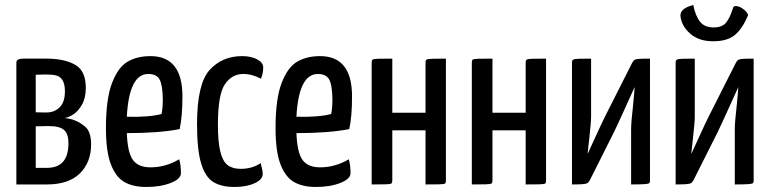

<svg xmlns="http://www.w3.org/2000/svg" viewBox="-20 -733 3066 763"><path d="M321 -384Q321 -344 306 -317.5Q291 -291 271.5 -278.5Q252 -266 237 -264Q256 -262 268 -258Q296 -249 319 -229Q342 -209 342 -159Q342 -88 297.5 -44Q253 0 166 0H45V-484Q45 -500 72 -500H165Q235 -500 278 -476Q321 -452 321 -384ZM165 -286Q196 -286 217 -306.5Q238 -327 238 -370Q238 -400 228 -415Q218 -430 202 -433.5Q186 -437 161 -437L122 -436V-287Q137 -286 165 -286ZM167 -66Q252 -66 252 -164Q252 -201 234.5 -216.5Q217 -232 173 -232L122 -231V-66Z M401 0ZM692 -100Q699 -78 699 -45Q699 -22 658.5 -6Q618 10 561 10Q510 10 475.5 -9Q441 -28 421 -79Q401 -130 401 -224Q401 -341 425.5 -404Q450 -467 488 -488.5Q526 -510 578 -510Q705 -510 705 -350Q705 -270 694 -220Q613 -204 484 -204Q487 -126 508.5 -97Q530 -68 578 -68Q638 -68 692 -100ZM484 -269Q575 -267 622 -280Q627 -303 627 -340Q626 -396 614 -417.5Q602 -439 569 -439Q493 -439 484 -269Z M763 0ZM1017 -420Q983 -439 946 -439Q902 -439 874 -398.5Q846 -358 846 -238Q846 -169 855.5 -130.5Q865 -92 884.5 -77Q904 -62 936 -62Q983 -62 1016 -85Q1024 -56 1024 -41Q1024 -20 992 -5Q960 10 912 10Q860 10 828 -9.5Q796 -29 779.5 -83Q763 -137 763 -239Q763 -400 813 -455Q863 -510 942 -510Q978 -510 1002 -497Q1026 -484 1026 -465Q1026 -442 1017 -420Z M1075 0ZM1366 -100Q1373 -78 1373 -45Q1373 -22 1332.5 -6Q1292 10 1235 10Q1184 10 1149.5 -9Q1115 -28 1095 -79Q1075 -130 1075 -224Q1075 -341 1099.5 -404Q1124 -467 1162 -488.5Q1200 -510 1252 -510Q1379 -510 1379 -350Q1379 -270 1368 -220Q1287 -204 1158 -204Q1161 -126 1182.5 -97Q1204 -68 1252 -68Q1312 -68 1366 -100ZM1158 -269Q1249 -267 1296 -280Q1301 -303 1301 -340Q1300 -396 1288 -417.5Q1276 -439 1243 -439Q1167 -439 1158 -269Z M1671 0V-215H1539V-16Q1539 -7 1535.5 -4Q1532 -1 1512 -0.5Q1492 0 1457 0V-484Q1457 -493 1460.5 -496Q1464 -499 1484 -499.5Q1504 -500 1539 -500V-285H1671V-484Q1671 -493 1675 -496Q1679 -499 1698.5 -499.5Q1718 -500 1752 -500V-16Q1752 -7 1749 -4Q1746 -1 1726 -0.5Q1706 0 1671 0Z M2069 0V-215H1937V-16Q1937 -7 1933.5 -4Q1930 -1 1910 -0.5Q1890 0 1855 0V-484Q1855 -493 1858.5 -496Q1862 -499 1882 -499.5Q1902 -500 1937 -500V-285H2069V-484Q2069 -493 2073 -496Q2077 -499 2096.5 -499.5Q2116 -500 2150 -500V-16Q2150 -7 2147 -4Q2144 -1 2124 -0.5Q2104 0 2069 0Z M2563 -500V-15Q2563 -7 2559 -4.5Q2555 -2 2537 -1Q2519 0 2488 0V-217Q2488 -248 2495 -307Q2501 -366 2502 -387Q2433 -234 2421 -210L2325 -19Q2320 -9 2314.5 -5.5Q2309 -2 2293.5 -1Q2278 0 2253 0V-485Q2253 -493 2258 -496Q2263 -499 2281.5 -499.5Q2300 -500 2329 -500V-271Q2329 -246 2321 -176L2315 -121Q2317 -124 2326 -145Q2376 -255 2394 -289L2491 -481Q2496 -491 2501 -494.5Q2506 -498 2518.5 -499Q2531 -500 2563 -500Z M2665 0ZM2975 -500V-15Q2975 -7 2971 -4.5Q2967 -2 2949 -1Q2931 0 2900 0V-217Q2900 -248 2907 -307Q2913 -366 2914 -387Q2845 -234 2833 -210L2737 -19Q2732 -9 2726.5 -5.5Q2721 -2 2705.5 -1Q2690 0 2665 0V-485Q2665 -493 2670 -496Q2675 -499 2693.5 -499.5Q2712 -500 2741 -500V-271Q2741 -246 2733 -176L2727 -121Q2729 -124 2738 -145Q2788 -255 2806 -289L2903 -481Q2908 -491 2913 -494.5Q2918 -498 2930.5 -499Q2943 -500 2975 -500ZM2816 -624Q2849 -624 2864.5 -642Q2880 -660 2893 -701Q2894 -709 2904 -709Q2917 -709 2933 -697.5Q2949 -686 2953 -673Q2931 -620 2901 -594.5Q2871 -569 2814 -569Q2757 -569 2722.5 -599.5Q2688 -630 2684 -670Q2683 -700 2735 -713Q2744 -669 2762 -646.5Q2780 -624 2816 -624Z"/></svg>

Font: Yanone Kaffeesatz
Style: Regular
Weight: 400
Designer: Yanone (Cyrillic: Daniel Pouzeot & Huerta Tipografica)
Foundry: Yanone
Version: Version 1.100;PS 001.100;hotconv 1.0.70;makeotf.lib2.5.58329